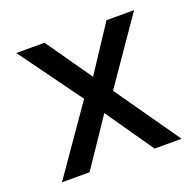

<svg xmlns="http://www.w3.org/2000/svg" viewBox="-97 -616 734 718"><g transform="rotate(-20 270.0 -256.5)"><path d="M508.8 0H401.4L270 -189L142.6 0H32.7L217.3 -265.1L37.6 -512.7H149.9L276.9 -331.1L396.5 -512.7H506.3L329.1 -256.3Z"/></g></svg>

Font: Cadman
Style: Regular
Weight: 400
Designer: Paul James MIller
Foundry: High-Logic / Made with FontCreator
Version: Version 2.114;March 28, 2021;FontCreator 13.0.0.2683 64-bit